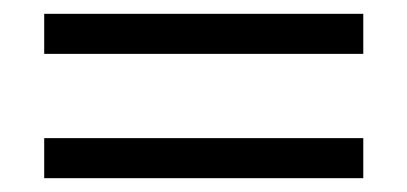

<svg xmlns="http://www.w3.org/2000/svg" viewBox="-20 -369 590 278"><path d="M44 -291V-349H506V-291ZM44 -111V-169H506V-111Z"/></svg>

Font: EauTest Medium
Style: Regular
Weight: 500
Designer: Christian Thalmann (Catharsis Fonts)
Version: Version 0.001;PS 000.001;hotconv 1.0.88;makeotf.lib2.5.64775